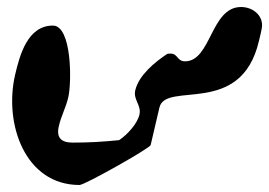

<svg xmlns="http://www.w3.org/2000/svg" viewBox="-20 -487 768 548"><path d="M23 -273C-9 -134 51 41 207 41C222 41 408 -64 410 -73L435 -180C453 -257 668 -151 719 -370C721 -377 728 -407 728 -413C729 -446 699 -467 668 -467C581 -467 583 -312 508 -312C485 -312 488 -334 467 -334C465 -334 458 -334 457 -333C421 -309 376 -272 366 -229C360 -202 384 -187 378 -160C372 -134 344 -103 320 -87C271 -82 232 -80 187 -80C155 -80 140 -94 148 -127C154 -155 169 -182 175 -210C185 -253 185 -414 131 -414C58 -414 36 -328 23 -273Z"/></svg>

Font: Charger
Style: OversprayIt
Weight: 400
Designer: Jasper
Foundry: Cannot Into Space Fonts
Version: Version 0.980